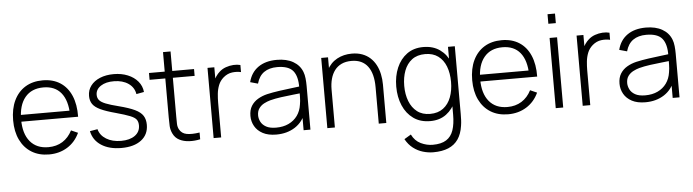

<svg xmlns="http://www.w3.org/2000/svg" viewBox="-54 -968 5311 1471"><g transform="rotate(-5 2601.0 -233.0)"><path d="M292.5 15Q215 15 158.5 -19.8Q102 -54.5 71 -118.2Q40 -182 40 -269Q40 -357.5 70.8 -421.8Q101.5 -486 157.8 -520.5Q214 -555 291.5 -555Q370 -555 425.8 -519.2Q481.5 -483.5 510.8 -416Q540 -348.5 538.5 -253.5H478.5V-273.5Q476 -384.5 428.5 -442.5Q381 -500.5 292.5 -500.5Q201 -500.5 151.2 -440.2Q101.5 -380 101.5 -270Q101.5 -161 151.2 -101Q201 -41 291.5 -41Q354 -41 400.8 -70.2Q447.5 -99.5 475 -154L527 -131Q494.5 -61 433 -23Q371.5 15 292.5 15ZM79.5 -253.5V-305.5H506V-253.5Z M848.5 14Q755 14 694.2 -25.5Q633.5 -65 619 -135.5L678 -145.5Q690.5 -97.5 737 -69Q783.5 -40.5 851 -40.5Q918 -40.5 957.5 -69Q997 -97.5 997 -147Q997 -174 984.8 -191.2Q972.5 -208.5 936.5 -223Q900.5 -237.5 829.5 -257Q754.5 -277 712.2 -297Q670 -317 652.8 -342.5Q635.5 -368 635.5 -405Q635.5 -449.5 661 -483.2Q686.5 -517 732.2 -536Q778 -555 838 -555Q898 -555 946 -535.2Q994 -515.5 1023.5 -480.2Q1053 -445 1057.5 -398.5L998.5 -387.5Q990 -439.5 946 -469.8Q902 -500 836 -500.5Q773.5 -501.5 734 -475.8Q694.5 -450 694.5 -408Q694.5 -384 708.2 -367.2Q722 -350.5 757 -336.5Q792 -322.5 856 -306.5Q934 -286.5 977.8 -265.5Q1021.5 -244.5 1039.5 -216.2Q1057.5 -188 1057.5 -146.5Q1057.5 -71.5 1001.8 -28.8Q946 14 848.5 14Z M1455 0Q1412 9.5 1370 7.2Q1328 5 1295.2 -11.8Q1262.5 -28.5 1246 -63.5Q1232.5 -92 1231 -121Q1229.5 -150 1229.5 -187.5V-690H1287.5V-188.5Q1287.5 -154.5 1288.2 -132.2Q1289 -110 1298.5 -91.5Q1316.5 -57 1355.5 -49.8Q1394.5 -42.5 1455 -52ZM1108.5 -487.5V-540H1455V-487.5Z M1558.5 0V-540H1611V-410.5L1598 -427.5Q1607 -450.5 1620.8 -470.2Q1634.5 -490 1649 -502.5Q1670.5 -522.5 1699.5 -532.8Q1728.5 -543 1758 -544.8Q1787.5 -546.5 1811.5 -540V-485.5Q1779.5 -493 1743.5 -488.5Q1707.5 -484 1676 -457.5Q1648.5 -433.5 1636 -401.8Q1623.5 -370 1620 -335.2Q1616.5 -300.5 1616.5 -267.5V0Z M2040 15Q1977.5 15 1936.2 -7Q1895 -29 1874.5 -65.2Q1854 -101.5 1854 -144Q1854 -190 1873.2 -221Q1892.5 -252 1924.8 -271Q1957 -290 1996 -299.5Q2040.5 -309.5 2092 -316.8Q2143.5 -324 2190.2 -329.5Q2237 -335 2266.5 -339L2245.5 -326.5Q2247.5 -414 2212.8 -456.8Q2178 -499.5 2090.5 -499.5Q2029 -499.5 1989.2 -471.8Q1949.5 -444 1933.5 -386L1874.5 -402.5Q1893 -476 1949 -515.5Q2005 -555 2092.5 -555Q2167 -555 2217.8 -526Q2268.5 -497 2288.5 -444.5Q2297 -423 2300 -394.2Q2303 -365.5 2303 -336.5V0H2250.5V-142L2270 -137Q2245.5 -64 2184.5 -24.5Q2123.5 15 2040 15ZM2043 -38Q2098 -38 2139.5 -57.8Q2181 -77.5 2206.8 -113.2Q2232.5 -149 2239.5 -197.5Q2244.5 -224.5 2245 -256Q2245.5 -287.5 2245.5 -302.5L2270.5 -286.5Q2238 -282.5 2192.8 -278Q2147.5 -273.5 2100.5 -267Q2053.5 -260.5 2015.5 -250.5Q1992 -244 1968.2 -231.8Q1944.5 -219.5 1928.8 -198Q1913 -176.5 1913 -143.5Q1913 -119 1925.2 -94.5Q1937.5 -70 1966 -54Q1994.5 -38 2043 -38Z M2828.5 0V-281Q2828.5 -332 2818.2 -372Q2808 -412 2787.2 -440Q2766.5 -468 2735.2 -482.5Q2704 -497 2661.5 -497Q2617.5 -497 2585.2 -481.8Q2553 -466.5 2532.2 -439Q2511.5 -411.5 2501.2 -373.8Q2491 -336 2491 -291.5L2445.5 -297Q2445.5 -384.5 2475.2 -441.2Q2505 -498 2555.5 -525.2Q2606 -552.5 2669 -552.5Q2713.5 -552.5 2748.8 -539.5Q2784 -526.5 2810 -502.8Q2836 -479 2853 -446.8Q2870 -414.5 2878.2 -376Q2886.5 -337.5 2886.5 -295.5V0ZM2433 0V-540H2485.5V-418.5H2491V0Z M3226.5 255Q3186.5 255 3146.8 243.2Q3107 231.5 3072.5 205.2Q3038 179 3014 135.5L3066 104.5Q3090.5 154.5 3135.5 176Q3180.5 197.5 3227 197.5Q3292.5 197.5 3330.8 173.2Q3369 149 3385.5 100.8Q3402 52.5 3402 -19V-160.5H3408V-540H3460.5V-19Q3460.5 5 3459.5 27Q3458.5 49 3455 71Q3446 133.5 3418 174.2Q3390 215 3342.2 235Q3294.5 255 3226.5 255ZM3224 15Q3147.5 15 3094.8 -22.8Q3042 -60.5 3014.2 -125.2Q2986.5 -190 2986.5 -271Q2986.5 -351 3014 -415.5Q3041.5 -480 3093.2 -517.5Q3145 -555 3218.5 -555Q3294 -555 3346 -518Q3398 -481 3424.5 -416.8Q3451 -352.5 3451 -271Q3451 -190 3424.5 -125.5Q3398 -61 3347.5 -23Q3297 15 3224 15ZM3227.5 -40Q3288 -40 3328.2 -70.2Q3368.5 -100.5 3388.2 -152.8Q3408 -205 3408 -271Q3408 -337.5 3388 -389.5Q3368 -441.5 3328 -470.8Q3288 -500 3228.5 -500Q3167 -500 3127 -469.8Q3087 -439.5 3067.5 -387.8Q3048 -336 3048 -271Q3048 -205.5 3068.2 -153.2Q3088.5 -101 3128.2 -70.5Q3168 -40 3227.5 -40Z M3823 15Q3745.5 15 3689 -19.8Q3632.5 -54.5 3601.5 -118.2Q3570.5 -182 3570.5 -269Q3570.5 -357.5 3601.2 -421.8Q3632 -486 3688.2 -520.5Q3744.5 -555 3822 -555Q3900.5 -555 3956.2 -519.2Q4012 -483.5 4041.2 -416Q4070.5 -348.5 4069 -253.5H4009V-273.5Q4006.5 -384.5 3959 -442.5Q3911.5 -500.5 3823 -500.5Q3731.5 -500.5 3681.8 -440.2Q3632 -380 3632 -270Q3632 -161 3681.8 -101Q3731.5 -41 3822 -41Q3884.5 -41 3931.2 -70.2Q3978 -99.5 4005.5 -154L4057.5 -131Q4025 -61 3963.5 -23Q3902 15 3823 15ZM3610 -253.5V-305.5H4036.5V-253.5Z M4189.5 -649V-722.5H4247V-649ZM4189.5 0V-540H4247V0Z M4397 0V-540H4449.5V-410.5L4436.5 -427.5Q4445.5 -450.5 4459.2 -470.2Q4473 -490 4487.5 -502.5Q4509 -522.5 4538 -532.8Q4567 -543 4596.5 -544.8Q4626 -546.5 4650 -540V-485.5Q4618 -493 4582 -488.5Q4546 -484 4514.5 -457.5Q4487 -433.5 4474.5 -401.8Q4462 -370 4458.5 -335.2Q4455 -300.5 4455 -267.5V0Z M4878.5 15Q4816 15 4774.8 -7Q4733.5 -29 4713 -65.2Q4692.5 -101.5 4692.5 -144Q4692.5 -190 4711.8 -221Q4731 -252 4763.2 -271Q4795.5 -290 4834.5 -299.5Q4879 -309.5 4930.5 -316.8Q4982 -324 5028.8 -329.5Q5075.5 -335 5105 -339L5084 -326.5Q5086 -414 5051.2 -456.8Q5016.5 -499.5 4929 -499.5Q4867.5 -499.5 4827.8 -471.8Q4788 -444 4772 -386L4713 -402.5Q4731.5 -476 4787.5 -515.5Q4843.5 -555 4931 -555Q5005.5 -555 5056.2 -526Q5107 -497 5127 -444.5Q5135.5 -423 5138.5 -394.2Q5141.5 -365.5 5141.5 -336.5V0H5089V-142L5108.5 -137Q5084 -64 5023 -24.5Q4962 15 4878.5 15ZM4881.5 -38Q4936.5 -38 4978 -57.8Q5019.5 -77.5 5045.2 -113.2Q5071 -149 5078 -197.5Q5083 -224.5 5083.5 -256Q5084 -287.5 5084 -302.5L5109 -286.5Q5076.5 -282.5 5031.2 -278Q4986 -273.5 4939 -267Q4892 -260.5 4854 -250.5Q4830.5 -244 4806.8 -231.8Q4783 -219.5 4767.2 -198Q4751.5 -176.5 4751.5 -143.5Q4751.5 -119 4763.8 -94.5Q4776 -70 4804.5 -54Q4833 -38 4881.5 -38Z"/></g></svg>

Font: Manrope ExtraLight Light
Style: Regular
Weight: 300
Version: Version 4.504